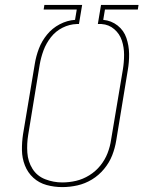

<svg xmlns="http://www.w3.org/2000/svg" viewBox="-20 -755 616 783"><path d="M234 8Q265 8 296 1Q327 -6 355 -23Q383 -40 404.5 -66Q426 -92 437.5 -121.5Q449 -151 454 -182L501 -468Q507 -502 506.5 -535.5Q506 -569 495.5 -600Q485 -631 459.5 -651Q434 -671 401 -674L408 -716H542L545 -735H392L379 -657H394Q424 -655 446 -636Q468 -617 477 -589.5Q486 -562 486 -531.5Q486 -501 481 -471L433 -185Q429 -157 418.5 -130Q408 -103 389 -79.5Q370 -56 344 -40Q318 -24 290 -17.5Q262 -11 234 -11Q198 -11 164.5 -24Q131 -37 112.5 -66.5Q94 -96 91.5 -132.5Q89 -169 95 -205L142 -492Q147 -521 157.5 -549.5Q168 -578 187.5 -603Q207 -628 235 -642Q263 -656 293 -657H302L315 -735H161L158 -716H293L286 -674Q254 -672 223.5 -656Q193 -640 171.5 -613.5Q150 -587 138.5 -556.5Q127 -526 122 -495L74 -208Q69 -175 69.5 -142.5Q70 -110 81.5 -80.5Q93 -51 116 -30Q139 -9 170 -0.5Q201 8 234 8Z"/></svg>

Font: Iosevka Sparkle Thin
Style: Italic
Weight: 100
Italic angle: -9°
Designer: Belleve Invis
Foundry: Belleve Invis
Version: Version 4.5.0; ttfautohint (v1.8.3)